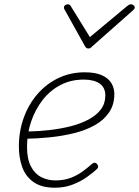

<svg xmlns="http://www.w3.org/2000/svg" viewBox="-20 -856 648 895"><path d="M236 19Q173 19 136 -7.5Q99 -34 83.5 -77.5Q68 -121 68 -173Q68 -245 91 -308Q114 -371 155.5 -418.5Q197 -466 253 -492.5Q309 -519 375 -519Q425 -519 455.5 -505Q486 -491 499.5 -468Q513 -445 513 -418Q513 -368 488.5 -332Q464 -296 422 -272.5Q380 -249 326 -235.5Q272 -222 213 -216Q154 -210 96 -209L108 -243Q161 -244 213 -250Q265 -256 311.5 -268Q358 -280 394 -299.5Q430 -319 450.5 -346.5Q471 -374 471 -411Q471 -448 444.5 -466.5Q418 -485 370 -485Q310 -485 261.5 -459.5Q213 -434 178.5 -389.5Q144 -345 125 -289Q106 -233 106 -171Q106 -115 124 -80.5Q142 -46 172 -30.5Q202 -15 238 -15Q279 -15 311 -27.5Q343 -40 367.5 -58.5Q392 -77 410 -93Q417 -98 422 -97.5Q427 -97 431 -93Q435 -89 437 -82.5Q439 -76 433 -69Q415 -52 385.5 -31Q356 -10 318.5 4.5Q281 19 236 19ZM590 -836Q597 -836 602.5 -831.5Q608 -827 608 -821Q608 -817 606 -814.5Q604 -812 600 -808L409 -639Q404 -633 400 -631.5Q396 -630 392 -630Q388 -630 384.5 -631.5Q381 -633 377 -639L283 -808Q281 -810 279.5 -813.5Q278 -817 278 -820Q278 -828 284 -832Q290 -836 295 -836Q300 -836 303 -834.5Q306 -833 309 -829L399 -683L573 -828Q580 -833 583 -834.5Q586 -836 590 -836Z"/></svg>

Font: Playwrite RO Thin
Style: Regular
Weight: 250
Version: Version 1.002